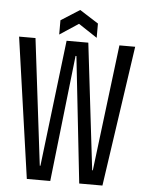

<svg xmlns="http://www.w3.org/2000/svg" viewBox="-56 -854 677 898"><g transform="rotate(5 282.5 -404.5)"><path d="M104 0 10 -660H87L159 -67H162L233 -660H335L405 -67H408L481 -660H555L459 0H350L285 -593H281L214 0ZM196 -686V-753L284 -809L372 -753V-686L284 -744Z"/></g></svg>

Font: Bricolage Grotesque 96pt Condensed Light
Style: Regular
Weight: 300
Width: 3
Designer: Mathieu Triay
Foundry: Atelier Triay
Version: Version 1.001; ttfautohint (v1.8.4.7-5d5b);gftools[0.9.33.de